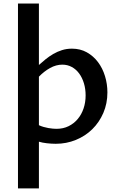

<svg xmlns="http://www.w3.org/2000/svg" viewBox="-20 -802 677 1084"><path d="M81.5 -782.2H199.7V-435.1Q217.3 -451.2 237.5 -467.5Q257.8 -483.9 280.8 -497.3Q303.7 -510.7 330.1 -519Q356.4 -527.3 386.2 -527.3Q433.1 -527.3 470.2 -506.6Q507.3 -485.8 533.2 -451.4Q559.1 -417 572.8 -372.3Q586.4 -327.6 586.4 -280.3Q586.4 -217.8 563.5 -164.6Q540.5 -111.3 501 -72.5Q461.4 -33.7 408.2 -12Q355 9.8 294.9 9.8Q283.2 9.8 270.3 9Q257.3 8.3 244.9 6.8Q232.4 5.4 220.7 3.2Q209 1 199.7 -2V261.7H81.5ZM199.7 -95.2Q211.9 -89.4 225.8 -85.4Q239.7 -81.5 252.9 -79.1Q266.1 -76.7 278.3 -75.7Q290.5 -74.7 299.3 -74.7Q336.9 -74.7 367.2 -89.6Q397.5 -104.5 418.9 -130.1Q440.4 -155.8 451.9 -189.9Q463.4 -224.1 463.4 -263.2Q463.4 -299.8 453.9 -331.5Q444.3 -363.3 427.2 -386.7Q410.2 -410.2 385.7 -423.6Q361.3 -437 332 -437Q296.9 -437 262.9 -418.2Q229 -399.4 199.7 -369.1Z"/></svg>

Font: Proza Libre
Style: Medium
Weight: 500
Designer: Jasper de Waard
Foundry: Jasper de Waard
Version: Version 1.000; ttfautohint (v1.4.1.8-43bc)